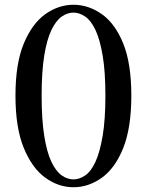

<svg xmlns="http://www.w3.org/2000/svg" viewBox="-20 -771 618 807"><path d="M289 16Q226 16 170.5 -24Q115 -64 80 -149Q45 -234 45 -369Q45 -504 80 -588Q115 -672 170.5 -711.5Q226 -751 289 -751Q352 -751 408 -711.5Q464 -672 498 -588Q532 -504 532 -369Q532 -234 498 -149Q464 -64 408 -24Q352 16 289 16ZM289 -17Q314 -17 338.5 -34Q363 -51 381.5 -91.5Q400 -132 411.5 -200Q423 -268 423 -369Q423 -470 411.5 -537.5Q400 -605 381.5 -644.5Q363 -684 338.5 -701Q314 -718 289 -718Q263 -718 239 -701Q215 -684 196 -644.5Q177 -605 166 -537.5Q155 -470 155 -369Q155 -268 166 -199.5Q177 -131 196 -91Q215 -51 239 -34Q263 -17 289 -17Z"/></svg>

Font: Noto Serif KR ExtraLight SemiBold
Style: Regular
Weight: 600
Version: Version 2.002-H1;hotconv 1.1.0;makeotfexe 2.6.0